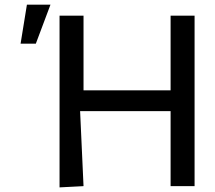

<svg xmlns="http://www.w3.org/2000/svg" viewBox="-20 -794 917 819"><path d="M336.3 0 321.7 -320H707.7V0H810V-727.3H707.7V-408.7H336.3V-727.3H234V5.3ZM67.8 -607.6H132.8L195.3 -774.1H94.8Z"/></svg>

Font: Inter 465
Style: Regular
Weight: 400
Designer: Rasmus Andersson
Foundry: rsms
Version: Version 3.019;Glyphs 3.1.2 (3151)